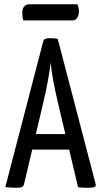

<svg xmlns="http://www.w3.org/2000/svg" viewBox="-20 -883 477 905"><path d="M5 0ZM396 2Q369 2 348 0L306 -178H132L93 -14Q90 -5 83.5 -1.5Q77 2 55 2Q34 2 5 -1L184 -689Q187 -703 214 -703Q237 -703 252 -700L431 -15Q433 -6 426 -2Q419 2 396 2ZM254 -395Q225 -517 219 -588Q208 -499 183 -395L149 -251H288ZM85 -824Q85 -842 94 -852.5Q103 -863 118 -863H345Q352 -846 352 -829Q352 -811 344 -799Q336 -787 322 -787H90Q85 -801 85 -824Z"/></svg>

Font: Yanone Kaffeesatz
Style: Regular
Weight: 400
Designer: Yanone (Cyrillic: Daniel Pouzeot & Huerta Tipografica)
Foundry: Yanone
Version: Version 1.100;PS 001.100;hotconv 1.0.70;makeotf.lib2.5.58329